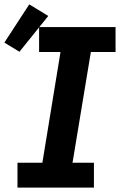

<svg xmlns="http://www.w3.org/2000/svg" viewBox="-50 -859 570 879"><path d="M30 0V-114H144L227 -621H129V-735H479V-621H366L282 -114H380V0ZM39 -622 -30 -664 84 -839 171 -786Z"/></svg>

Font: Iosevka Slab Heavy
Style: Italic
Weight: 900
Italic angle: -9°
Monospace: yes
Designer: Belleve Invis
Foundry: Belleve Invis
Version: Version 11.1.0; ttfautohint (v1.8.3)